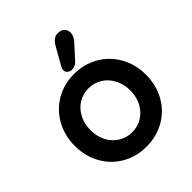

<svg xmlns="http://www.w3.org/2000/svg" viewBox="-212 -895 1037 1037"><g transform="rotate(-45 307.0 -376.5)"><path d="M307 10Q231 10 169 -25Q107 -60 71 -123.5Q35 -187 35 -267Q35 -347 71 -410.5Q107 -474 169 -509.5Q231 -545 307 -545Q382 -545 444.5 -509.5Q507 -474 543 -410.5Q579 -347 579 -267Q579 -187 543 -123.5Q507 -60 444.5 -25Q382 10 307 10ZM307 -435Q265 -435 230.5 -414Q196 -393 175.5 -354.5Q155 -316 155 -267Q155 -218 175.5 -180Q196 -142 230.5 -121Q265 -100 307 -100Q349 -100 383.5 -121Q418 -142 438.5 -180Q459 -218 459 -267Q459 -316 438.5 -354.5Q418 -393 383.5 -414Q349 -435 307 -435ZM280 -602Q280 -611 286 -621L344 -723Q354 -741 368 -752Q382 -763 399 -763Q426 -763 439.5 -749Q453 -735 452 -713Q450 -690 433 -670L357 -586Q341 -569 312 -569Q302 -569 290.5 -578Q279 -587 280 -602Z"/></g></svg>

Font: Quicksand
Style: Bold
Weight: 700
Version: Version 3.000